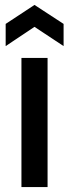

<svg xmlns="http://www.w3.org/2000/svg" viewBox="-20 -759 280 779"><path d="M67 0V-524H173V0ZM3 -572V-662L120 -739L238 -662V-572L120 -650Z"/></svg>

Font: Bricolage Grotesque SemiCondensed Medium
Style: Regular
Weight: 500
Width: 4
Designer: Mathieu Triay
Foundry: Atelier Triay
Version: Version 1.001;gftools[0.9.33.dev8+g029e19f]